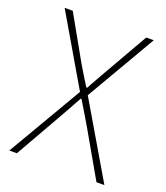

<svg xmlns="http://www.w3.org/2000/svg" viewBox="-134 -818 787 911"><g transform="rotate(20 259.5 -363.0)"><path d="M20 0 240 -376 35 -726H76L201 -504Q216 -479 229 -457.5Q242 -436 261 -406H265Q282 -436 293.5 -457.5Q305 -479 320 -504L447 -726H485L280 -374L500 0H460L327 -232Q312 -258 295 -286Q278 -314 258 -347H254Q236 -314 220.5 -286Q205 -258 190 -232L58 0Z"/></g></svg>

Font: Noto Sans TC
Style: Regular
Weight: 100
Designer: Ryoko NISHIZUKA 西塚涼子 (kana, bopomofo & ideographs); Paul D. Hunt (Latin, Greek & Cyrillic); Sandoll Communications 산돌커뮤니
Foundry: Adobe
Version: Version 2.004;hotconv 1.0.118;makeotfexe 2.5.65603